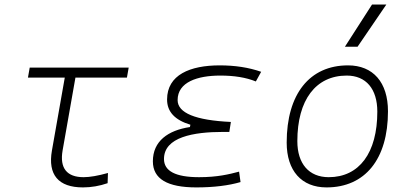

<svg xmlns="http://www.w3.org/2000/svg" viewBox="-20 -815 1798 845"><path d="M345.2 9.8C381.3 9.8 418.5 3.4 453.6 -8.8L455.1 -53.7C411.6 -41.5 375 -35.2 348.1 -35.2C273.9 -35.2 242.2 -75.2 255.4 -152.3L312 -473.6H538.6L546.4 -517.6H110.8L103 -473.6H265.1L208.5 -152.3C189.9 -45.9 236.8 9.8 345.2 9.8Z M844.2 9.8C920.9 9.8 986.8 1.5 1038.6 -13.7L1032.2 -59.6C988.3 -47.9 936.5 -35.2 856 -35.2C752.9 -35.2 701.7 -62 701.7 -115.2C701.7 -211.9 832 -234.4 961.4 -234.4H989.3L996.1 -278.3C839.8 -285.6 761.7 -317.9 761.7 -374.5C761.7 -454.1 849.6 -482.4 949.7 -482.4C1010.7 -482.4 1062.5 -474.1 1106 -456.5L1129.4 -499C1074.7 -518.1 1014.2 -527.3 946.8 -527.3C816.9 -527.3 715.3 -485.8 715.3 -377C715.3 -323.2 749.5 -286.6 817.9 -266.1L815.9 -255.9C719.2 -241.2 652.8 -193.8 652.8 -105C652.8 -27.8 716.3 9.8 844.2 9.8Z M1417 9.8C1586.9 9.8 1687.5 -114.7 1687.5 -325.2C1687.5 -452.6 1622.1 -527.3 1511.7 -527.3C1342.3 -527.3 1241.7 -400.9 1241.7 -187.5C1241.7 -63.5 1307.1 9.8 1417 9.8ZM1426.8 -35.2C1339.8 -35.2 1288.6 -94.2 1288.6 -193.8C1288.6 -375 1369.6 -482.4 1505.9 -482.4C1591.3 -482.4 1640.6 -423.3 1640.6 -323.7C1640.6 -142.1 1561 -35.2 1426.8 -35.2ZM1498 -609.4H1553.7L1680.2 -794.9H1617.2Z"/></svg>

Font: Cascadia Code PL ExtraLight
Style: Italic
Weight: 200
Italic angle: -10°
Monospace: yes
Designer: Aaron Bell
Foundry: Saja Typeworks
Version: Version 2404.023